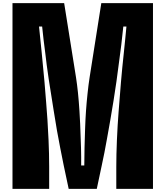

<svg xmlns="http://www.w3.org/2000/svg" viewBox="-20 -1210 1060 1230"><path d="M391 -1190 467 -714Q474 -669 479.5 -615.5Q485 -562 489 -499Q492 -451 493.5 -416.5Q495 -382 496 -347.5Q497 -313 499 -263Q500 -233 500 -205V-150H520Q520 -205 521.5 -263Q523 -321 525 -381Q527 -444 531 -500.5Q535 -557 541 -612Q544 -639 547 -664.5Q550 -690 554 -714L629 -1190H960V0H725V-141Q725 -219 729 -313.5Q733 -408 740 -497Q747 -592 755 -685Q763 -778 773 -869Q777 -914 782 -957Q786 -1000 790 -1040H770Q764 -978 757 -923Q750 -868 742.5 -812Q735 -756 726 -688Q718 -631 707.5 -566Q697 -501 686 -437Q675 -373 665 -319Q657 -275 649 -233Q640 -191 632 -151L600 0H420L388 -151Q376 -211 365.5 -264Q355 -317 345 -373.5Q335 -430 324 -501Q306 -609 292 -703.5Q278 -798 270 -870Q264 -914 259 -957Q254 -1000 250 -1040H230Q238 -963 247 -874Q256 -785 265 -685Q271 -613 275.5 -556Q280 -499 284 -442Q288 -385 291 -313Q295 -224 295 -141V0H60V-1190Z"/></svg>

Font: Boldonse
Style: Regular
Weight: 400
Designer: Universitype Foundry
Foundry: Universitype Foundry
Version: Version 1.000; ttfautohint (v1.8.4.7-5d5b)